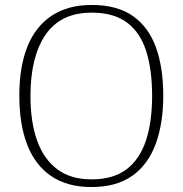

<svg xmlns="http://www.w3.org/2000/svg" viewBox="-20 -745 738 775"><path d="M349 10Q252 10 187 -34Q122 -78 90 -160.5Q58 -243 58 -359Q58 -475 90.5 -556.5Q123 -638 188.5 -681.5Q254 -725 350 -725Q452 -725 515.5 -681Q579 -637 609 -555Q639 -473 639 -358Q639 -247 608.5 -164Q578 -81 514 -35.5Q450 10 349 10ZM349 -21Q437 -21 490.5 -61.5Q544 -102 569 -177.5Q594 -253 594 -358Q594 -464 570 -539Q546 -614 492.5 -654Q439 -694 350 -694Q225 -694 164 -605Q103 -516 103 -358Q103 -252 130 -177Q157 -102 211.5 -61.5Q266 -21 349 -21Z"/></svg>

Font: Noto Serif Bengali ExtraLight
Style: Regular
Weight: 250
Version: Version 2.003